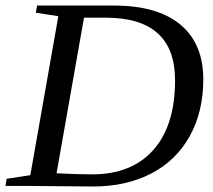

<svg xmlns="http://www.w3.org/2000/svg" viewBox="-31 -675 773 697"><path d="M604.5 -383.3Q604.5 -610.8 353 -610.8H273.9L174.3 -45.9Q252.4 -42 303.2 -42Q446.8 -42 525.6 -130.6Q604.5 -219.2 604.5 -383.3ZM382.8 -654.8Q540.5 -654.8 623.8 -585.7Q707 -516.6 707 -386.7Q707 -270 658 -181.2Q608.9 -92.3 518.1 -45.2Q427.2 2 307.1 2L72.3 0H-11.2L-6.8 -25.9L79.1 -39.1L180.7 -616.2L99.1 -628.9L103.5 -654.8Z"/></svg>

Font: Tinos
Style: Italic
Weight: 400
Italic angle: -16.333°
Designer: Steve Matteson
Foundry: Monotype Imaging Inc.
Version: Version 1.32